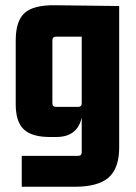

<svg xmlns="http://www.w3.org/2000/svg" viewBox="-20 -513 519 733"><path d="M278 82Q292 82 292 68V-65Q276 10 195 10H170Q102 10 71 -19Q40 -48 40 -115V-358Q40 -433 74 -463.5Q108 -494 190 -493L435 -490V50Q435 129 395 164.5Q355 200 265 200H63V82ZM292 -119V-373H194Q180 -373 180 -359V-119Q180 -105 194 -105H278Q292 -105 292 -119Z"/></svg>

Font: Gemunu Libre ExtraBold
Style: Regular
Weight: 800
Designer: Puspanada Ekanayake, Sola Matas, Pathum Egodawatta, Kosala Senevirathne
Foundry: mooniak
Version: Version 1.100